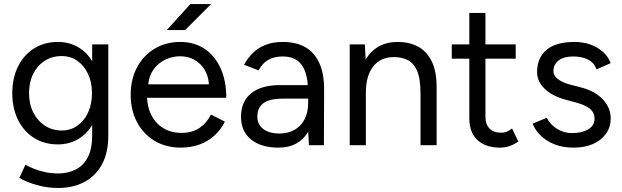

<svg xmlns="http://www.w3.org/2000/svg" viewBox="-20 -720 3086 952"><path d="M270 212Q222 212 182.5 202.5Q143 193 115.5 181.5Q88 170 76 162L106 97Q119 104 143 114.5Q167 125 199.5 132.5Q232 140 269 140Q317 140 355.5 120.5Q394 101 415.5 59.5Q437 18 437 -47V-100Q410 -55 366 -29.5Q322 -4 267 -4Q200 -4 149 -36Q98 -68 69.5 -125.5Q41 -183 41 -257Q41 -333 69.5 -390.5Q98 -448 149 -480Q200 -512 267 -512Q322 -512 366 -487Q410 -462 437 -416V-500H517V-48Q517 38 485 96Q453 154 397 183Q341 212 270 212ZM286 -73Q330 -73 364 -97Q398 -121 417 -162.5Q436 -204 436 -259Q436 -312 416.5 -353.5Q397 -395 363.5 -418.5Q330 -442 285 -442Q238 -442 201.5 -418.5Q165 -395 144.5 -353.5Q124 -312 124 -259Q124 -204 145 -162.5Q166 -121 202.5 -97Q239 -73 286 -73Z M876 12Q803 12 747 -21.5Q691 -55 659.5 -114Q628 -173 628 -250Q628 -327 659.5 -386Q691 -445 746.5 -478.5Q802 -512 874 -512Q944 -512 995 -477.5Q1046 -443 1074 -381Q1102 -319 1102 -235H709Q714 -153 761 -107Q808 -61 880 -61Q933 -61 969.5 -86Q1006 -111 1026 -152L1095 -117Q1076 -78 1044.5 -49Q1013 -20 970.5 -4Q928 12 876 12ZM715 -302H1016Q1013 -345 993.5 -376Q974 -407 943 -424Q912 -441 873 -441Q835 -441 800 -424.5Q765 -408 742 -376.5Q719 -345 715 -302ZM807 -571 924 -700H1027L898 -571Z M1362 12Q1274 12 1224.5 -28.5Q1175 -69 1175 -141Q1175 -217 1225.5 -257.5Q1276 -298 1367 -298H1506Q1501 -369 1471 -404.5Q1441 -440 1381 -440Q1340 -440 1310.5 -423.5Q1281 -407 1262 -371L1190 -399Q1209 -434 1236 -459.5Q1263 -485 1299 -498.5Q1335 -512 1381 -512Q1451 -512 1496.5 -484.5Q1542 -457 1565 -403.5Q1588 -350 1587 -271L1586 0H1512L1508 -67Q1486 -29 1449 -8.5Q1412 12 1362 12ZM1366 -58Q1409 -58 1441 -76.5Q1473 -95 1490.5 -129Q1508 -163 1508 -211V-231H1385Q1315 -231 1285.5 -208Q1256 -185 1256 -142Q1256 -103 1285 -80.5Q1314 -58 1366 -58Z M1714 0V-500H1789L1793 -425Q1818 -467 1858 -489.5Q1898 -512 1951 -512Q2010 -512 2053.5 -488.5Q2097 -465 2121.5 -414Q2146 -363 2145 -280V0H2065V-256Q2065 -330 2048 -369Q2031 -408 2001 -422.5Q1971 -437 1933 -437Q1867 -437 1830.5 -390.5Q1794 -344 1794 -259V0Z M2460 12Q2387 12 2347 -26Q2307 -64 2307 -133V-429H2220V-500H2307V-656H2387V-500H2537V-429H2387V-141Q2387 -103 2407.5 -82.5Q2428 -62 2465 -62Q2477 -62 2488.5 -65.5Q2500 -69 2519 -83L2550 -18Q2524 -1 2503 5.5Q2482 12 2460 12Z M2825 12Q2770 12 2729 -4.5Q2688 -21 2660.5 -48Q2633 -75 2621 -107L2691 -136Q2708 -102 2742 -81Q2776 -60 2817 -60Q2864 -60 2896 -78.5Q2928 -97 2928 -131Q2928 -162 2904.5 -181Q2881 -200 2835 -212L2787 -225Q2719 -243 2681 -279.5Q2643 -316 2643 -362Q2643 -433 2689.5 -472.5Q2736 -512 2828 -512Q2872 -512 2908 -499Q2944 -486 2970 -462.5Q2996 -439 3008 -407L2938 -376Q2925 -410 2895 -425Q2865 -440 2822 -440Q2776 -440 2750 -420.5Q2724 -401 2724 -366Q2724 -346 2745.5 -328.5Q2767 -311 2809 -300L2859 -287Q2908 -275 2941 -251.5Q2974 -228 2991 -198Q3008 -168 3008 -134Q3008 -89 2984 -56Q2960 -23 2919 -5.5Q2878 12 2825 12Z"/></svg>

Font: Figtree Light
Style: Regular
Weight: 400
Version: Version 2.002